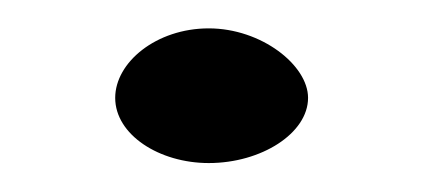

<svg xmlns="http://www.w3.org/2000/svg" viewBox="-20 -398 296 134"><path d="M125.7 -284.2C162.4 -284.2 195 -305 195 -329.7C195 -352.5 162.4 -378.2 125.7 -378.2C89.1 -378.2 60.4 -354.5 60.4 -329.7C60.4 -304 91.1 -284.2 125.7 -284.2Z"/></svg>

Font: Biblismive
Style: Regular
Weight: 400
Designer: Susan Drake
Foundry: Susan Drake
Version: Version 1.0; ttfautohint (v1.8.4.7-5d5b)